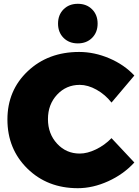

<svg xmlns="http://www.w3.org/2000/svg" viewBox="-20 -980 730 1009"><path d="M19 -352Q19 -505 126 -606Q233 -707 396 -707Q476 -707 554.5 -673.5Q633 -640 686 -583L566 -441Q533 -483 487.5 -508.5Q442 -534 399 -534Q328 -534 280 -482.5Q232 -431 232 -354Q232 -277 280 -225Q328 -173 399 -173Q439 -173 484.5 -195Q530 -217 566 -254L686 -126Q629 -64 548.5 -27.5Q468 9 389 9Q229 9 124 -94Q19 -197 19 -352ZM314 -781Q285 -810 285 -856Q285 -902 314 -931Q343 -960 389 -960Q435 -960 464 -931Q493 -902 493 -856Q493 -810 464 -781Q435 -752 389 -752Q343 -752 314 -781Z"/></svg>

Font: Trueno
Style: ExBd
Weight: 800
Designer: Julieta Ulanovsky
Foundry: Julieta Ulanovsky
Version: Version 3.001b